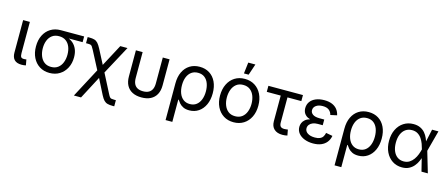

<svg xmlns="http://www.w3.org/2000/svg" viewBox="-55 -1469 5581 2390"><g transform="rotate(15 2735.0 -274.0)"><path d="M198.2 2.9Q134.8 2.9 104.2 -28.6Q73.7 -60.1 73.7 -120.1V-539.1H160.6V-139.2Q160.6 -102.5 169.9 -88.1Q179.2 -73.7 207.5 -73.7Q219.2 -73.7 226.3 -74.7Q233.4 -75.7 239.3 -77.1L252.9 -3.4Q242.7 -1 228 1Q213.4 2.9 198.2 2.9Z M559.1 11.7Q485.4 11.7 429.7 -23.4Q374 -58.6 343.3 -121.1Q312.5 -183.6 312.5 -265.6Q312.5 -348.1 343.5 -409.7Q374.5 -471.2 429.9 -505.1Q485.4 -539.1 559.1 -539.1H859.9V-465.3H632.3L559.1 -461.4Q505.9 -461.4 470.7 -435.3Q435.5 -409.2 418 -365Q400.4 -320.8 400.4 -265.6Q400.4 -211.4 418 -165.8Q435.5 -120.1 470.5 -93Q505.4 -65.9 559.1 -65.9Q612.8 -65.9 648.2 -93.3Q683.6 -120.6 700.9 -166Q718.3 -211.4 718.3 -265.6Q718.3 -320.8 700.9 -365Q683.6 -409.2 648.2 -435.3Q612.8 -461.4 559.1 -461.4V-488.3Q613.3 -488.3 658.4 -473.9Q703.6 -459.5 736.6 -430.4Q769.5 -401.4 787.8 -357.7Q806.2 -314 806.2 -254.9Q806.2 -178.2 775.1 -117.9Q744.1 -57.6 688.5 -22.9Q632.8 11.7 559.1 11.7Z M926.8 204.1 1153.8 -224.1H1192.9L1344.7 71.3Q1357.4 96.7 1366.7 108.2Q1376 119.6 1388.9 122.3Q1401.9 125 1425.8 125H1446.8V204.1H1425.8Q1385.7 204.1 1359.4 197Q1333 189.9 1313.2 169.4Q1293.5 148.9 1272.5 108.4L1172.9 -88.4L1019 204.1ZM1145.5 -138.7 1006.8 -404.8Q991.7 -433.6 982.7 -445.8Q973.6 -458 961.9 -460.9Q950.2 -463.9 925.3 -463.9H904.3V-543H925.3Q965.8 -543 991.7 -535.4Q1017.6 -527.8 1037.4 -505.9Q1057.1 -483.9 1079.1 -441.9L1175.3 -256.8L1325.7 -539.1H1418.5L1202.6 -138.7Z M1743.7 9.8Q1674.8 9.8 1626.2 -15.1Q1577.6 -40 1552.2 -87.4Q1526.9 -134.8 1526.9 -202.1V-539.1H1613.8V-206.5Q1613.8 -161.1 1628.2 -130.6Q1642.6 -100.1 1671.6 -84.7Q1700.7 -69.3 1743.7 -69.3Q1786.6 -69.3 1815.7 -84.7Q1844.7 -100.1 1859.1 -130.6Q1873.5 -161.1 1873.5 -206.5V-539.1H1960.9V-202.1Q1960.9 -134.8 1935.3 -87.4Q1909.7 -40 1861.3 -15.1Q1813 9.8 1743.7 9.8Z M2108.4 204.1V-269.5Q2108.4 -354.5 2138.2 -416.7Q2168 -479 2221.9 -512.9Q2275.9 -546.9 2348.6 -546.9Q2421.9 -546.9 2475.8 -512.9Q2529.8 -479 2559.6 -416.7Q2589.4 -354.5 2589.4 -269Q2589.4 -184.6 2560.3 -121.6Q2531.2 -58.6 2479.5 -23.7Q2427.7 11.2 2360.4 11.2Q2312 11.2 2280.5 -4.9Q2249 -21 2230.5 -43Q2211.9 -64.9 2200.7 -83H2195.3V204.1ZM2346.7 -66.4Q2397.5 -66.4 2431.6 -92.8Q2465.8 -119.1 2483.4 -165Q2501 -210.9 2501 -269.5Q2501 -326.7 2484.1 -371.8Q2467.3 -417 2433.3 -443.1Q2399.4 -469.2 2348.6 -469.2Q2298.8 -469.2 2264.2 -444.3Q2229.5 -419.4 2211.2 -374.5Q2192.9 -329.6 2192.9 -269.5Q2192.9 -210 2210.9 -164.1Q2229 -118.2 2263.4 -92.3Q2297.9 -66.4 2346.7 -66.4Z M2930.7 11.7Q2856.9 11.7 2801.5 -23.2Q2746.1 -58.1 2715.1 -121.1Q2684.1 -184.1 2684.1 -266.6Q2684.1 -350.6 2715.1 -413.8Q2746.1 -477.1 2801.5 -512Q2856.9 -546.9 2930.7 -546.9Q3004.4 -546.9 3060.1 -512Q3115.7 -477.1 3146.7 -413.8Q3177.7 -350.6 3177.7 -266.6Q3177.7 -184.1 3146.7 -121.1Q3115.7 -58.1 3060.1 -23.2Q3004.4 11.7 2930.7 11.7ZM2930.7 -65.9Q2984.4 -65.9 3019.8 -93.3Q3055.2 -120.6 3072.5 -166.3Q3089.8 -211.9 3089.8 -266.6Q3089.8 -321.8 3072.5 -367.9Q3055.2 -414.1 3019.8 -441.7Q2984.4 -469.2 2930.7 -469.2Q2877.4 -469.2 2842.3 -441.7Q2807.1 -414.1 2789.6 -368.2Q2772 -322.3 2772 -266.6Q2772 -211.9 2789.6 -166.3Q2807.1 -120.6 2842 -93.3Q2877 -65.9 2930.7 -65.9ZM2900.4 -609.4 2917.5 -753.4H3009.3L2960.9 -609.4Z M3560.1 5.4Q3490.2 5.4 3452.1 -30.3Q3414.1 -65.9 3414.1 -130.9V-461.4H3234.4V-539.1H3679.7V-461.4H3501V-137.7Q3501 -103 3515.4 -87.2Q3529.8 -71.3 3563.5 -71.3Q3572.8 -71.3 3585.4 -72.8Q3598.1 -74.2 3609.4 -75.7L3623 -2.4Q3610.4 1 3593.8 3.2Q3577.1 5.4 3560.1 5.4Z M3955.1 10.3Q3893.6 10.3 3844.2 -9Q3794.9 -28.3 3766.6 -63.5Q3738.3 -98.6 3738.3 -146Q3738.3 -171.4 3748.3 -195.8Q3758.3 -220.2 3781.5 -240Q3804.7 -259.8 3844.5 -271.5Q3884.3 -283.2 3943.4 -283.2H4014.6V-240.2H3951.7Q3914.1 -240.2 3886.7 -229Q3859.4 -217.8 3844.2 -197.8Q3829.1 -177.7 3829.1 -151.9Q3829.1 -113.8 3864.3 -90.3Q3899.4 -66.9 3958.5 -66.9Q3997.1 -66.9 4021.7 -77.1Q4046.4 -87.4 4060.1 -107.9Q4073.7 -128.4 4080.1 -158.7L4165.5 -143.1Q4156.7 -95.2 4129.9 -60.8Q4103 -26.4 4059.1 -8.1Q4015.1 10.3 3955.1 10.3ZM3945.3 -258.8Q3886.7 -258.8 3848.6 -269.5Q3810.5 -280.3 3788.6 -298.8Q3766.6 -317.4 3757.8 -340.8Q3749 -364.3 3749 -388.7Q3749 -438 3774.9 -473.4Q3800.8 -508.8 3847.4 -527.8Q3894 -546.9 3955.1 -546.9Q4012.7 -546.9 4054 -530Q4095.2 -513.2 4120.6 -481.7Q4146 -450.2 4155.8 -405.8L4072.8 -387.7Q4063.5 -426.3 4034.9 -448.5Q4006.3 -470.7 3954.6 -470.7Q3901.4 -470.7 3869.1 -447.5Q3836.9 -424.3 3836.9 -387.7Q3836.9 -355 3866 -334.2Q3895 -313.5 3953.6 -313.5H4014.6V-258.8Z M4286.1 204.1V-269.5Q4286.1 -354.5 4315.9 -416.7Q4345.7 -479 4399.7 -512.9Q4453.6 -546.9 4526.4 -546.9Q4599.6 -546.9 4653.6 -512.9Q4707.5 -479 4737.3 -416.7Q4767.1 -354.5 4767.1 -269Q4767.1 -184.6 4738 -121.6Q4709 -58.6 4657.2 -23.7Q4605.5 11.2 4538.1 11.2Q4489.7 11.2 4458.3 -4.9Q4426.8 -21 4408.2 -43Q4389.6 -64.9 4378.4 -83H4373V204.1ZM4524.4 -66.4Q4575.2 -66.4 4609.4 -92.8Q4643.6 -119.1 4661.1 -165Q4678.7 -210.9 4678.7 -269.5Q4678.7 -326.7 4661.9 -371.8Q4645 -417 4611.1 -443.1Q4577.1 -469.2 4526.4 -469.2Q4476.6 -469.2 4441.9 -444.3Q4407.2 -419.4 4388.9 -374.5Q4370.6 -329.6 4370.6 -269.5Q4370.6 -210 4388.7 -164.1Q4406.7 -118.2 4441.2 -92.3Q4475.6 -66.4 4524.4 -66.4Z M5101.6 11.7Q5030.8 11.7 4976.6 -23.9Q4922.4 -59.6 4892.1 -122.8Q4861.8 -186 4861.8 -267.6Q4861.8 -350.1 4892.6 -413.1Q4923.3 -476.1 4978.3 -511.5Q5033.2 -546.9 5104.5 -546.9Q5155.3 -546.9 5192.1 -529.5Q5229 -512.2 5253.7 -483.2Q5278.3 -454.1 5293.7 -418.9Q5309.1 -383.8 5316.9 -349.1H5348.1L5353.5 -271L5433.6 0H5351.6L5284.2 -271Q5276.4 -302.2 5263.7 -336.7Q5251 -371.1 5230.7 -401.4Q5210.4 -431.6 5179.9 -450.4Q5149.4 -469.2 5106.4 -469.2Q5058.6 -469.2 5023.2 -444.6Q4987.8 -419.9 4968.8 -374.8Q4949.7 -329.6 4949.7 -267.1Q4949.7 -206.1 4968.3 -160.9Q4986.8 -115.7 5021.2 -90.8Q5055.7 -65.9 5102.5 -65.9Q5145 -65.9 5176.3 -85.4Q5207.5 -105 5229.2 -136Q5251 -167 5264.2 -201.9Q5277.3 -236.8 5284.7 -268.1L5343.8 -539.1H5425.8L5353.5 -268.1L5348.1 -191.9H5320.3Q5310.5 -158.2 5294.4 -122.3Q5278.3 -86.4 5252.7 -56.2Q5227.1 -25.9 5189.9 -7.1Q5152.8 11.7 5101.6 11.7Z"/></g></svg>

Font: Inter 18pt
Style: Regular
Weight: 400
Designer: Rasmus Andersson
Foundry: rsms
Version: Version 4.001;git-66647c0bb